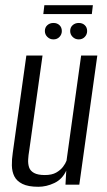

<svg xmlns="http://www.w3.org/2000/svg" viewBox="-20 -708 412 736"><path d="M127 8Q88 8 66 -3Q44 -14 35 -32Q26 -50 25.5 -73.5Q25 -97 29 -123L81 -495H143L92 -131Q89 -114 88 -97Q87 -80 91.5 -66.5Q96 -53 110.5 -45Q125 -37 152 -37Q179 -37 195.5 -46.5Q212 -56 221.5 -68.5Q231 -81 235 -92L291 -495H353L284 0H231L234 -54Q219 -21 188.5 -6.5Q158 8 127 8ZM185 -557Q171 -557 161.5 -566.5Q152 -576 152 -589Q152 -603 161.5 -611.5Q171 -620 185 -620Q199 -620 208 -611.5Q217 -603 217 -589Q217 -576 208 -566.5Q199 -557 185 -557ZM282 -557Q268 -557 258.5 -566.5Q249 -576 249 -589Q249 -603 258.5 -611.5Q268 -620 282 -620Q296 -620 305 -611.5Q314 -603 314 -589Q314 -576 305 -566.5Q296 -557 282 -557ZM146 -654 150 -688H336L332 -654Z"/></svg>

Font: Alumni Sans
Style: Italic
Weight: 400
Italic angle: -8°
Version: Version 1.016